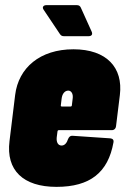

<svg xmlns="http://www.w3.org/2000/svg" viewBox="-20 -720 489 748"><path d="M337 -597 295 -690C292 -697 287 -700 279 -700H161C149 -700 143 -692 150 -682L213 -588C217 -582 221 -579 229 -579H325C337 -579 342 -586 337 -597ZM432 -228 447 -350C460 -456 396 -528 266 -528C136 -528 52 -456 39 -350L17 -170C3 -57 70 8 200 8C331 8 401 -48 422 -165C424 -175 419 -180 410 -181L263 -191C254 -192 249 -187 245 -178C241 -165 233 -153 220 -153C206 -153 199 -166 201 -185L204 -208C204 -211 207 -213 209 -213H416C425 -213 431 -219 432 -228ZM246 -367C258 -367 266 -354 263 -335L260 -310C260 -307 258 -305 255 -305H221C218 -305 216 -307 217 -310L220 -335C222 -354 232 -367 246 -367Z"/></svg>

Font: Barlow Condensed Black
Style: Italic
Weight: 900
Width: 3
Italic angle: -7°
Designer: Jeremy Tribby
Foundry: Tribby Type
Version: Version 1.422;hotconv 1.0.109;makeotfexe 2.5.65596